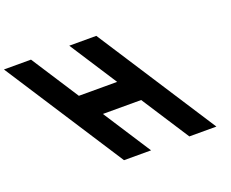

<svg xmlns="http://www.w3.org/2000/svg" viewBox="-589 -1040 1509 1254"><g transform="rotate(-20 165.5 -412.5)"><path d="M48.1 -331H314.1L528.5 0H716.5L182.1 -825H-5.9L207.2 -496H-58.8L-271.9 -825H-459.9L74.5 0H262.5Z"/></g></svg>

Font: Hussar
Style: BdOpOblSeven
Weight: 700
Foundry: Cannot Into Space Fonts
Version: Version 2.00